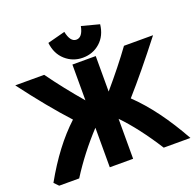

<svg xmlns="http://www.w3.org/2000/svg" viewBox="-182 -1104 1306 1291"><g transform="rotate(-20 471.0 -459.0)"><path d="M168 21H25L-5 -10Q118 -230 264 -365Q131 -510 -22 -714H185Q278 -585 387 -458V-714H554V-460Q672 -598 756 -714H964Q804 -508 678 -366Q829 -222 964 21H773Q661 -155 554 -265V21H387V-262Q263 -129 168 21ZM470 -733Q399 -733 346.5 -779.5Q294 -826 285 -906L411 -939Q427 -862 470 -862Q514 -862 529 -938L655 -905Q646 -825 594 -779Q542 -733 470 -733Z"/></g></svg>

Font: Repo
Style: ExtraBold
Weight: 800
Designer: Stefan Peev
Foundry: Context Ltd
Version: Version 001.000